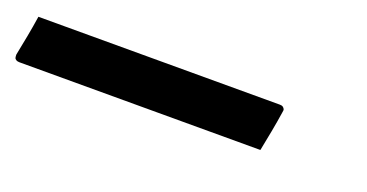

<svg xmlns="http://www.w3.org/2000/svg" viewBox="-33 -48 656 343"><g transform="rotate(20 294.5 123.0)"><path d="M3 79H462Q466 79 468 80.5Q470 82 471 84Q472 86 471 90Q468 110 464.5 128.5Q461 147 457 167H-1Q-5 167 -7.5 165.5Q-10 164 -10.5 161.5Q-11 159 -11 156Q-7 136 -3.5 117.5Q0 99 3 79Z"/></g></svg>

Font: Rec Mono Linear
Style: Italic
Weight: 400
Italic angle: -10°
Monospace: yes
Version: Version 1.085; ttfautohint (v1.8.4.7-5d5b)